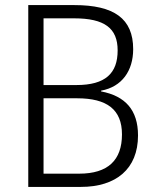

<svg xmlns="http://www.w3.org/2000/svg" viewBox="-20 -734 612 754"><path d="M272 -714H91V0H298C435 0 522 -70 522 -202C522 -302 472 -357 377 -375V-378C459 -393 503 -456 503 -541C503 -661 428 -714 272 -714ZM280 -400H151V-662H271C391 -662 442 -623 442 -536C442 -446 394 -400 280 -400ZM151 -348H283C400 -348 459 -304 459 -206C459 -105 404 -52 291 -52H151Z"/></svg>

Font: Noto Sans Bengali SemiCondensed Light
Style: Regular
Weight: 300
Width: 4
Designer: Joana Ranito - Universal Thirst; Jelle Bosma - Monotype Design Team
Foundry: Universal Thirst ehf.
Version: Version 3.000